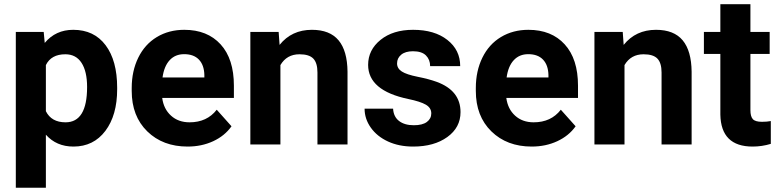

<svg xmlns="http://www.w3.org/2000/svg" viewBox="-20 -678 3656 901"><path d="M529.8 -259.3Q529.8 -137.2 474.4 -63.7Q418.9 9.8 324.7 9.8Q244.6 9.8 195.3 -45.9V203.1H54.2V-528.3H185.1L189.9 -476.6Q241.2 -538.1 323.7 -538.1Q421.4 -538.1 475.6 -465.8Q529.8 -393.6 529.8 -266.6ZM388.7 -269.5Q388.7 -343.3 362.5 -383.3Q336.4 -423.3 286.6 -423.3Q220.2 -423.3 195.3 -372.6V-156.2Q221.2 -104 287.6 -104Q388.7 -104 388.7 -269.5Z M860.4 9.8Q744.1 9.8 671.1 -61.5Q598.1 -132.8 598.1 -251.5V-265.1Q598.1 -344.7 628.9 -407.5Q659.7 -470.2 716.1 -504.2Q772.5 -538.1 844.7 -538.1Q953.1 -538.1 1015.4 -469.7Q1077.6 -401.4 1077.6 -275.9V-218.3H741.2Q748 -166.5 782.5 -135.3Q816.9 -104 869.6 -104Q951.2 -104 997.1 -163.1L1066.4 -85.4Q1034.7 -40.5 980.5 -15.4Q926.3 9.8 860.4 9.8ZM844.2 -423.8Q802.2 -423.8 776.1 -395.5Q750 -367.2 742.7 -314.5H939V-325.7Q938 -372.6 913.6 -398.2Q889.2 -423.8 844.2 -423.8Z M1287.6 -528.3 1292 -467.3Q1348.6 -538.1 1443.8 -538.1Q1527.8 -538.1 1568.8 -488.8Q1609.9 -439.5 1610.8 -341.3V0H1469.7V-337.9Q1469.7 -382.8 1450.2 -403.1Q1430.7 -423.3 1385.3 -423.3Q1325.7 -423.3 1295.9 -372.6V0H1154.8V-528.3Z M2003.9 -146Q2003.9 -171.9 1978.3 -186.8Q1952.6 -201.7 1896 -213.4Q1707.5 -252.9 1707.5 -373.5Q1707.5 -443.8 1765.9 -491Q1824.2 -538.1 1918.5 -538.1Q2019 -538.1 2079.3 -490.7Q2139.6 -443.4 2139.6 -367.7H1998.5Q1998.5 -397.9 1979 -417.7Q1959.5 -437.5 1918 -437.5Q1882.3 -437.5 1862.8 -421.4Q1843.3 -405.3 1843.3 -380.4Q1843.3 -356.9 1865.5 -342.5Q1887.7 -328.1 1940.4 -317.6Q1993.2 -307.1 2029.3 -293.9Q2141.1 -252.9 2141.1 -151.9Q2141.1 -79.6 2079.1 -34.9Q2017.1 9.8 1918.9 9.8Q1852.5 9.8 1801 -13.9Q1749.5 -37.6 1720.2 -78.9Q1690.9 -120.1 1690.9 -168H1824.7Q1826.7 -130.4 1852.5 -110.4Q1878.4 -90.3 1921.9 -90.3Q1962.4 -90.3 1983.2 -105.7Q2003.9 -121.1 2003.9 -146Z M2475.1 9.8Q2358.9 9.8 2285.9 -61.5Q2212.9 -132.8 2212.9 -251.5V-265.1Q2212.9 -344.7 2243.7 -407.5Q2274.4 -470.2 2330.8 -504.2Q2387.2 -538.1 2459.5 -538.1Q2567.9 -538.1 2630.1 -469.7Q2692.4 -401.4 2692.4 -275.9V-218.3H2356Q2362.8 -166.5 2397.2 -135.3Q2431.6 -104 2484.4 -104Q2565.9 -104 2611.8 -163.1L2681.2 -85.4Q2649.4 -40.5 2595.2 -15.4Q2541 9.8 2475.1 9.8ZM2459 -423.8Q2417 -423.8 2390.9 -395.5Q2364.7 -367.2 2357.4 -314.5H2553.7V-325.7Q2552.7 -372.6 2528.3 -398.2Q2503.9 -423.8 2459 -423.8Z M2902.3 -528.3 2906.7 -467.3Q2963.4 -538.1 3058.6 -538.1Q3142.6 -538.1 3183.6 -488.8Q3224.6 -439.5 3225.6 -341.3V0H3084.5V-337.9Q3084.5 -382.8 3064.9 -403.1Q3045.4 -423.3 3000 -423.3Q2940.4 -423.3 2910.6 -372.6V0H2769.5V-528.3Z M3501.5 -658.2V-528.3H3591.8V-424.8H3501.5V-161.1Q3501.5 -131.8 3512.7 -119.1Q3523.9 -106.4 3555.7 -106.4Q3579.1 -106.4 3597.2 -109.9V-2.9Q3555.7 9.8 3511.7 9.8Q3363.3 9.8 3360.4 -140.1V-424.8H3283.2V-528.3H3360.4V-658.2Z"/></svg>

Font: RobotoInd
Style: Bold
Weight: 700
Designer: Google
Version: Version 2.001150; 2014